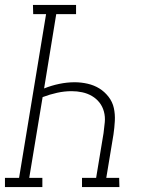

<svg xmlns="http://www.w3.org/2000/svg" viewBox="-53 -755 573 775"><path d="M-33 0V-37H24L133 -698H81L80 -735H254V-698H174L125 -398Q155 -410 186.5 -416.5Q218 -423 248 -423Q275 -423 301 -417Q327 -411 348 -398Q369 -385 385 -364.5Q401 -344 406.5 -319Q412 -294 410.5 -266.5Q409 -239 405 -212L376 -37H428L429 0H278V-37H335L365 -218Q368 -240 370 -262Q372 -284 366.5 -304.5Q361 -325 348.5 -341Q336 -357 318 -367.5Q300 -378 279 -382.5Q258 -387 236 -387Q207 -387 177.5 -380.5Q148 -374 119 -363L65 -37H118V0Z"/></svg>

Font: Iosevka Curly Slab Extralight
Style: Italic
Weight: 200
Italic angle: -9°
Monospace: yes
Designer: Belleve Invis
Foundry: Belleve Invis
Version: Version 22.1.2; ttfautohint (v1.8.4)